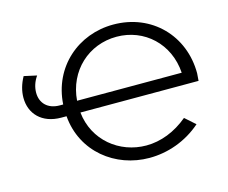

<svg xmlns="http://www.w3.org/2000/svg" viewBox="-100 -844 1174 989"><g transform="rotate(-15 487.0 -350.0)"><path d="M34 -461C34 -376 93 -312 196 -312H224C240 -118 401 6 582 6C679 6 779 -28 860 -99L806 -147C738 -90 660 -60 583 -60C440 -60 314 -160 298 -312H928C930 -336 931 -349 931 -352C931 -553 783 -706 578 -706C391 -706 235 -572 223 -375H205C141 -375 104 -414 104 -469C104 -498 113 -527 132 -554L64 -569C44 -533 34 -497 34 -461ZM578 -641C726 -641 845 -532 855 -375H297C309 -532 429 -641 578 -641Z"/></g></svg>

Font: Malon Grotesk
Style: Regular
Weight: 400
Designer: Julieta Ulanovsky
Foundry: Julieta Ulanovsky
Version: Version 7.200